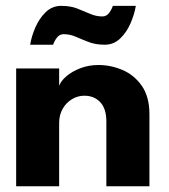

<svg xmlns="http://www.w3.org/2000/svg" viewBox="-20 -649 588 669"><path d="M322.9 -422.5Q366.1 -422.5 407 -405.1Q447.8 -387.7 474.2 -349.8Q500.7 -311.9 500.7 -250.6V0H350.6V-225.9Q350.6 -270.3 329.3 -292.9Q308.1 -315.5 273.7 -315.5Q250.9 -315.5 230.8 -303.4Q210.7 -291.4 198.4 -270Q186.1 -248.6 186.1 -220.6V0H36.3V-410.5H186.1V-349.7Q191.6 -366.3 211.1 -383.1Q230.5 -399.9 259.8 -411.2Q289.1 -422.5 322.9 -422.5ZM201.4 -529.9Q187.4 -529.9 178 -517.5Q168.6 -505 165.2 -493.2H85.1Q89.7 -522.4 103.3 -553.7Q116.9 -585 139.4 -606.8Q161.9 -628.6 193.6 -628.6Q225 -628.6 248.9 -619.4Q272.7 -610.1 293.6 -600.9Q314.5 -591.7 336.8 -591.7Q351.2 -591.7 360.5 -604.4Q369.8 -617.1 373.1 -628.6H453.3Q448.5 -599.6 435 -568.2Q421.4 -536.8 398.9 -515Q376.4 -493.2 344.8 -493.2Q313.4 -493.2 289.5 -502.4Q265.6 -511.6 244.6 -520.8Q223.6 -529.9 201.4 -529.9Z"/></svg>

Font: League Spartan Extralight
Style: Regular
Weight: 200
Foundry: The League of Moveable Type
Version: Version 2.300; ttfautohint (v1.8.3)